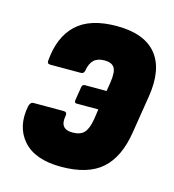

<svg xmlns="http://www.w3.org/2000/svg" viewBox="-84 -576 595 655"><g transform="rotate(15 214.0 -248.5)"><path d="M250 -505Q348 -505 390.5 -452.5Q433 -400 417 -301L396 -170Q382 -79 333 -35.5Q284 8 189 8Q97 8 55 -40Q13 -88 28 -163Q30 -170 33.5 -174Q37 -178 43 -178H149Q162 -178 160 -165Q155 -139 164.5 -127Q174 -115 197 -115Q224 -115 237.5 -129Q251 -143 257 -179L262 -214H185Q177 -214 178 -224L186 -273Q188 -282 196 -282H273L278 -313Q284 -352 274.5 -366.5Q265 -381 240 -381Q215 -381 202 -368.5Q189 -356 185 -331Q183 -319 172 -319H64Q52 -319 54 -332Q61 -416 108.5 -460.5Q156 -505 250 -505Z"/></g></svg>

Font: Sofia Sans Condensed Black
Style: Italic
Weight: 900
Italic angle: -9°
Version: Version 4.100